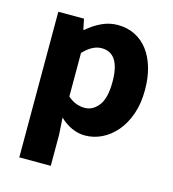

<svg xmlns="http://www.w3.org/2000/svg" viewBox="-104 -595 782 866"><g transform="rotate(15 286.5 -162.0)"><path d="M65 184V-496H185L195 -447H199Q228 -473 264.5 -490.5Q301 -508 340 -508Q385 -508 421 -490Q457 -472 482 -439Q507 -406 520.5 -359.5Q534 -313 534 -256Q534 -192 516.5 -142.5Q499 -93 469.5 -58.5Q440 -24 402.5 -6Q365 12 325 12Q293 12 263 -1.5Q233 -15 207 -40L212 39V184ZM291 -108Q329 -108 356 -142.5Q383 -177 383 -254Q383 -388 297 -388Q254 -388 212 -343V-140Q232 -122 252 -115Q272 -108 291 -108Z"/></g></svg>

Font: Giro Regular
Style: Bold
Weight: 700
Designer: Paul D. Hunt
Foundry: Adobe Systems Incorporated
Version: Version 1.000;PS 1.0;hotconv 1.0.88;makeotf.lib2.5.647800